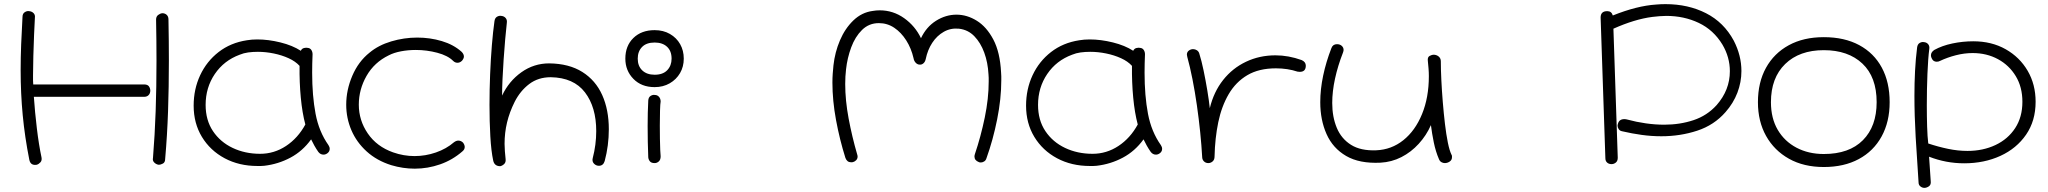

<svg xmlns="http://www.w3.org/2000/svg" viewBox="-20 -722 9920 930"><path d="M158 76Q128 81 122 52Q100 -59 90 -164.5Q80 -270 80 -382Q80 -443 82.5 -507Q85 -571 89 -640Q89 -656 100 -663Q111 -670 121 -668Q134 -667 142.5 -658.5Q151 -650 149 -636Q147 -603 145 -553Q143 -503 141.5 -450.5Q140 -398 140 -358Q140 -345 140 -333Q140 -321 141 -313H678Q695 -313 701.5 -303.5Q708 -294 708 -283Q708 -270 700 -261.5Q692 -253 678 -253H144Q149 -180 158.5 -100.5Q168 -21 181 40Q184 55 176 64Q168 73 158 76ZM748 76Q736 74 727 65Q718 56 721 43Q730 -68 734 -184Q738 -300 738 -427Q738 -475 737.5 -525Q737 -575 736 -627Q736 -642 746 -649.5Q756 -657 766 -658Q779 -658 787.5 -650Q796 -642 796 -628Q797 -576 797.5 -525.5Q798 -475 798 -428Q798 -300 794 -183.5Q790 -67 780 48Q780 64 769.5 70Q759 76 748 76Z M1260 81Q1252 82 1243.5 82Q1235 82 1227 82Q1138 82 1068 44.5Q998 7 958 -59Q918 -125 918 -210Q918 -290 949.5 -357.5Q981 -425 1039 -470Q1097 -515 1176 -527Q1187 -529 1200 -530Q1213 -531 1226 -531Q1280 -531 1338.5 -516.5Q1397 -502 1437 -476Q1442 -487 1453 -489.5Q1464 -492 1471 -490Q1482 -489 1488 -480Q1494 -471 1494 -459Q1493 -436 1492.5 -414Q1492 -392 1492 -370Q1492 -258 1508.5 -171Q1525 -84 1571 -19Q1577 -10 1577 -1Q1577 11 1567.5 19Q1558 27 1547 27Q1532 27 1522 14Q1512 0 1502.5 -17Q1493 -34 1487 -47Q1446 10 1387 41.5Q1328 73 1260 81ZM1240 23Q1308 23 1365.5 -15Q1423 -53 1459 -119Q1444 -175 1437 -249Q1430 -323 1431 -403Q1411 -425 1378 -440Q1345 -455 1306 -463Q1267 -471 1229 -471Q1204 -471 1182 -468Q1160 -465 1141 -457Q1065 -429 1020.5 -363.5Q976 -298 976 -214Q976 -140 1011.5 -87Q1047 -34 1107 -5.5Q1167 23 1240 23Z M1875 78Q1805 56 1756 11.5Q1707 -33 1682 -91.5Q1657 -150 1657 -215Q1657 -286 1686.5 -355Q1716 -424 1770 -467Q1813 -503 1875 -521.5Q1937 -540 2001 -540Q2063 -540 2120 -523Q2177 -506 2216 -471Q2227 -460 2227 -448Q2227 -439 2218 -428Q2208 -418 2196 -418Q2184 -418 2175 -427Q2149 -453 2098 -466.5Q2047 -480 1994 -480Q1957 -480 1922.5 -473.5Q1888 -467 1863 -454Q1793 -420 1755.5 -354.5Q1718 -289 1718 -215Q1718 -139 1761.5 -75.5Q1805 -12 1884 16Q1935 34 1988 34Q2041 34 2091.5 16.5Q2142 -1 2179 -33Q2190 -41 2200 -41Q2213 -41 2223 -31Q2231 -20 2231 -10Q2231 2 2220 11Q2172 53 2112 74Q2052 95 1989 95Q1932 95 1875 78Z M2403 83Q2375 83 2369 56Q2359 9 2355 -62Q2351 -133 2351 -214Q2351 -287 2354 -361.5Q2357 -436 2362.5 -503Q2368 -570 2375 -619Q2377 -635 2387.5 -641Q2398 -647 2408 -645Q2421 -644 2429 -635Q2437 -626 2435 -612Q2431 -578 2427 -531.5Q2423 -485 2419.5 -434.5Q2416 -384 2414 -338Q2412 -292 2412 -259Q2445 -329 2505.5 -372Q2566 -415 2640 -415Q2736 -414 2800.5 -373.5Q2865 -333 2897 -261.5Q2929 -190 2929 -96Q2929 -17 2909 58Q2902 81 2881 81Q2867 81 2857 70.5Q2847 60 2851 44Q2868 -21 2868 -87Q2868 -203 2813.5 -274.5Q2759 -346 2648 -348Q2587 -348 2543.5 -315Q2500 -282 2473 -229Q2448 -179 2436 -129Q2424 -79 2424 -25Q2424 -8 2425.5 10.5Q2427 29 2429 48Q2431 64 2422 72.5Q2413 81 2403 83Z M3151 -300Q3087 -300 3048 -340Q3009 -380 3009 -438Q3009 -500 3048 -538Q3087 -576 3151 -576Q3193 -576 3225 -557.5Q3257 -539 3274.5 -508Q3292 -477 3292 -438Q3292 -399 3274 -368Q3256 -337 3224 -318.5Q3192 -300 3151 -300ZM3151 -360Q3191 -360 3212 -382Q3233 -404 3233 -438Q3233 -475 3211 -495.5Q3189 -516 3151 -516Q3111 -516 3090 -494.5Q3069 -473 3069 -438Q3069 -402 3091 -381Q3113 -360 3151 -360ZM3151 68Q3135 68 3128 59.5Q3121 51 3120 40Q3117 -34 3117 -112Q3117 -178 3120 -235Q3121 -251 3131.5 -257.5Q3142 -264 3152 -262Q3164 -262 3172 -253Q3180 -244 3180 -230Q3178 -220 3177 -187Q3176 -154 3176 -114Q3176 -82 3176.5 -50.5Q3177 -19 3178 4Q3179 27 3180 35Q3180 52 3171 60Q3162 68 3151 68Z M4731 65Q4724 65 4721 63Q4700 55 4700 36Q4700 34 4700.5 31Q4701 28 4702 25Q4731 -61 4750 -153Q4769 -245 4769 -327Q4769 -336 4769 -345Q4769 -354 4768 -362Q4765 -419 4747.5 -467Q4730 -515 4699.5 -546.5Q4669 -578 4625 -583Q4585 -587 4551.5 -568Q4518 -549 4495.5 -514.5Q4473 -480 4464 -436Q4461 -422 4452.5 -415Q4444 -408 4435 -409Q4424 -409 4415.5 -418Q4407 -427 4405 -440Q4394 -488 4369.5 -526.5Q4345 -565 4311.5 -587.5Q4278 -610 4237 -610Q4189 -610 4155.5 -577Q4122 -544 4103 -492.5Q4084 -441 4078 -386Q4076 -369 4075 -351.5Q4074 -334 4074 -315Q4074 -236 4090.5 -148Q4107 -60 4132 26Q4133 29 4133.5 31.5Q4134 34 4134 36Q4134 47 4127 54Q4120 61 4112 63Q4110 64 4107 64Q4104 64 4102 64Q4083 64 4075 43Q4047 -46 4029.5 -140.5Q4012 -235 4012 -322Q4012 -344 4013.5 -365Q4015 -386 4017 -405Q4024 -469 4048.5 -526.5Q4073 -584 4113.5 -623Q4154 -662 4207 -669Q4224 -672 4241 -672Q4306 -672 4359.5 -634Q4413 -596 4441 -537Q4467 -592 4514 -621.5Q4561 -651 4613 -651Q4664 -651 4711.5 -621.5Q4759 -592 4791.5 -530.5Q4824 -469 4829 -371Q4830 -362 4830 -352.5Q4830 -343 4830 -333Q4830 -244 4810 -144Q4790 -44 4758 45Q4755 55 4747 60Q4739 65 4731 65Z M5292 81Q5284 82 5275.5 82Q5267 82 5259 82Q5170 82 5100 44.5Q5030 7 4990 -59Q4950 -125 4950 -210Q4950 -290 4981.5 -357.5Q5013 -425 5071 -470Q5129 -515 5208 -527Q5219 -529 5232 -530Q5245 -531 5258 -531Q5312 -531 5370.5 -516.5Q5429 -502 5469 -476Q5474 -487 5485 -489.5Q5496 -492 5503 -490Q5514 -489 5520 -480Q5526 -471 5526 -459Q5525 -436 5524.5 -414Q5524 -392 5524 -370Q5524 -258 5540.5 -171Q5557 -84 5603 -19Q5609 -10 5609 -1Q5609 11 5599.5 19Q5590 27 5579 27Q5564 27 5554 14Q5544 0 5534.5 -17Q5525 -34 5519 -47Q5478 10 5419 41.5Q5360 73 5292 81ZM5272 23Q5340 23 5397.5 -15Q5455 -53 5491 -119Q5476 -175 5469 -249Q5462 -323 5463 -403Q5443 -425 5410 -440Q5377 -455 5338 -463Q5299 -471 5261 -471Q5236 -471 5214 -468Q5192 -465 5173 -457Q5097 -429 5052.5 -363.5Q5008 -298 5008 -214Q5008 -140 5043.5 -87Q5079 -34 5139 -5.5Q5199 23 5272 23Z M5833 68Q5820 68 5811.5 59.5Q5803 51 5803 38Q5800 -17 5793.5 -81Q5787 -145 5777.5 -211.5Q5768 -278 5756 -338.5Q5744 -399 5731 -446Q5729 -454 5729 -457Q5729 -470 5738.5 -477Q5748 -484 5759 -484Q5769 -484 5777.5 -478.5Q5786 -473 5789 -463Q5800 -428 5810 -380Q5820 -332 5828 -283.5Q5836 -235 5840 -198Q5859 -277 5904.5 -334.5Q5950 -392 6015.5 -423Q6081 -454 6158 -454Q6221 -454 6285 -431Q6305 -422 6305 -404Q6305 -374 6276 -374Q6269 -374 6265 -375Q6217 -391 6160 -391Q6078 -391 6022 -358Q5966 -325 5931.5 -266Q5897 -207 5881 -130Q5865 -53 5863 36Q5863 52 5853.5 60Q5844 68 5833 68Z M6978 68Q6970 68 6962 63.5Q6954 59 6950 49Q6934 12 6925 -32Q6916 -76 6911 -116Q6889 -66 6852 -25.5Q6815 15 6768 39Q6721 63 6667 66Q6565 71 6500.5 33.5Q6436 -4 6405.5 -72.5Q6375 -141 6375 -227Q6375 -289 6389 -355.5Q6403 -422 6429 -489Q6436 -508 6456 -508Q6470 -508 6479 -500Q6488 -492 6488 -480Q6488 -475 6485 -467Q6460 -403 6446.5 -341Q6433 -279 6433 -223Q6433 -156 6455 -103Q6477 -50 6524 -20.5Q6571 9 6646 6Q6720 3 6777.5 -43Q6835 -89 6868 -169.5Q6901 -250 6901 -353Q6901 -371 6899.5 -390Q6898 -409 6896 -428Q6894 -445 6904.5 -451Q6915 -457 6926 -457Q6940 -456 6949.5 -447.5Q6959 -439 6959 -425Q6959 -385 6961.5 -334Q6964 -283 6968.5 -228Q6973 -173 6979 -122Q6985 -71 6993 -31.5Q7001 8 7011 28Q7013 31 7013 34Q7013 37 7013 40Q7013 53 7002 60.5Q6991 68 6978 68Z M7786 73Q7773 73 7764.5 65.5Q7756 58 7756 44L7733 -637Q7733 -668 7765 -668Q7786 -668 7792 -647Q7909 -694 8002 -700Q8013 -701 8024.5 -701.5Q8036 -702 8047 -702Q8157 -702 8243.5 -658Q8330 -614 8378 -525Q8415 -453 8415 -378Q8415 -324 8395.5 -273Q8376 -222 8338 -179Q8283 -116 8201 -89Q8119 -62 8027 -62Q7980 -62 7932.5 -68.5Q7885 -75 7838 -86Q7826 -88 7820.5 -96.5Q7815 -105 7815 -113Q7815 -117 7817 -123Q7823 -145 7848 -145Q7852 -145 7855 -144.5Q7858 -144 7862 -143Q7906 -131 7952 -124.5Q7998 -118 8041 -118Q8117 -118 8183 -140Q8249 -162 8295 -213Q8359 -286 8359 -377Q8359 -445 8323 -506Q8280 -577 8208.5 -611Q8137 -645 8051 -645Q8035 -645 8017.5 -643.5Q8000 -642 7983 -640Q7898 -629 7795 -583L7816 42Q7816 58 7806.5 65.5Q7797 73 7786 73Z M8814 87Q8717 87 8645.5 47Q8574 7 8534.5 -63.5Q8495 -134 8495 -227Q8495 -323 8534 -393.5Q8573 -464 8644.5 -503Q8716 -542 8814 -542Q8914 -542 8985.5 -503.5Q9057 -465 9095 -394.5Q9133 -324 9133 -227Q9133 -132 9094 -61Q9055 10 8983.5 48.5Q8912 87 8814 87ZM8814 24Q8937 24 9003.5 -43Q9070 -110 9070 -227Q9070 -349 9001 -414Q8932 -479 8814 -479Q8696 -479 8627 -412Q8558 -345 8558 -227Q8558 -149 8591 -93Q8624 -37 8682 -6.5Q8740 24 8814 24Z M9301 188Q9291 188 9282 181Q9273 174 9273 161Q9265 46 9259 -58.5Q9253 -163 9253 -258Q9253 -320 9256 -378.5Q9259 -437 9266 -492Q9268 -508 9278.5 -514Q9289 -520 9299 -518Q9312 -517 9319.5 -508Q9327 -499 9325 -485Q9319 -439 9316 -364Q9313 -289 9313 -212Q9313 -158 9314.5 -109Q9316 -60 9320 -27Q9368 -11 9416 -1Q9464 9 9510 9Q9585 9 9645.5 -19.5Q9706 -48 9741 -101.5Q9776 -155 9776 -229Q9776 -300 9744 -353Q9712 -406 9657.5 -435.5Q9603 -465 9535 -465Q9495 -465 9454 -454.5Q9413 -444 9377 -427Q9370 -423 9361 -423Q9344 -423 9337 -439Q9333 -446 9333 -454Q9333 -469 9349 -480Q9387 -501 9437 -511.5Q9487 -522 9538 -522Q9627 -522 9695 -483.5Q9763 -445 9801.5 -379Q9840 -313 9840 -229Q9840 -137 9794 -70Q9748 -3 9669.5 33Q9591 69 9494 69Q9406 69 9324 37L9332 156Q9334 173 9323 180.5Q9312 188 9301 188Z"/></svg>

Font: Hachi Maru Pop
Style: Regular
Weight: 400
Designer: Nontynet
Foundry: Nontynet
Version: Version 1.300